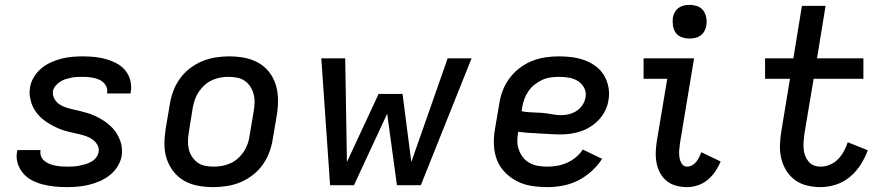

<svg xmlns="http://www.w3.org/2000/svg" viewBox="-20 -759 3640 787"><path d="M254 8Q228 8 203.5 5.5Q179 3 155.5 -3Q132 -9 111 -20Q90 -31 75 -48.5Q60 -66 52.5 -89.5Q45 -113 50 -138L51 -144H147L146 -142Q144 -129 148.5 -118Q153 -107 162 -99.5Q171 -92 182 -87.5Q193 -83 205 -80.5Q217 -78 229 -77Q241 -76 254 -76Q266 -76 278.5 -76.5Q291 -77 303.5 -79.5Q316 -82 328.5 -85.5Q341 -89 353 -95.5Q365 -102 373.5 -112.5Q382 -123 384 -135Q387 -152 379 -165.5Q371 -179 359 -187.5Q347 -196 332.5 -201Q318 -206 302.5 -209.5Q287 -213 271.5 -216.5Q256 -220 241.5 -224.5Q227 -229 213 -235.5Q199 -242 186 -249.5Q173 -257 161 -266Q149 -275 139 -286Q129 -297 121 -310Q113 -323 108.5 -337.5Q104 -352 102 -367.5Q100 -383 103 -400Q106 -421 118 -441.5Q130 -462 148 -477.5Q166 -493 188 -503Q210 -513 231.5 -518.5Q253 -524 275.5 -526Q298 -528 319 -528Q344 -528 368 -525.5Q392 -523 415 -516.5Q438 -510 458.5 -499Q479 -488 493.5 -470.5Q508 -453 514 -429.5Q520 -406 516 -382L515 -376H419V-378Q422 -396 412.5 -410.5Q403 -425 387.5 -432Q372 -439 354.5 -441.5Q337 -444 319 -444Q308 -444 296 -443.5Q284 -443 272 -440.5Q260 -438 248.5 -434.5Q237 -431 226.5 -424Q216 -417 207.5 -407Q199 -397 197 -385Q195 -369 202.5 -355Q210 -341 222 -332.5Q234 -324 249 -319Q264 -314 279.5 -310.5Q295 -307 309.5 -303.5Q324 -300 339 -295.5Q354 -291 368 -284.5Q382 -278 395 -270.5Q408 -263 419.5 -254Q431 -245 441.5 -234Q452 -223 459.5 -210Q467 -197 472.5 -183Q478 -169 479.5 -153Q481 -137 479 -121Q475 -98 462 -77Q449 -56 430 -41Q411 -26 389 -16.5Q367 -7 344.5 -1.5Q322 4 299 6Q276 8 254 8Z M855 8Q823 8 792.5 2.5Q762 -3 736 -17.5Q710 -32 691.5 -55.5Q673 -79 663.5 -107.5Q654 -136 654 -167.5Q654 -199 659 -231L676 -331Q680 -358 690 -385Q700 -412 717 -436Q734 -460 758 -478.5Q782 -497 808.5 -508Q835 -519 863 -523.5Q891 -528 918 -528Q950 -528 980.5 -522.5Q1011 -517 1037.5 -502.5Q1064 -488 1082.5 -464.5Q1101 -441 1110 -412.5Q1119 -384 1119.5 -352.5Q1120 -321 1115 -289L1098 -189Q1094 -162 1084 -135Q1074 -108 1057 -84Q1040 -60 1016 -41.5Q992 -23 965.5 -12Q939 -1 910.5 3.5Q882 8 855 8ZM856 -76Q873 -76 890 -79Q907 -82 924 -89.5Q941 -97 955 -109.5Q969 -122 979 -137Q989 -152 995 -169Q1001 -186 1003 -203L1020 -303Q1023 -321 1023.5 -338.5Q1024 -356 1019.5 -373Q1015 -390 1006 -404Q997 -418 983.5 -427.5Q970 -437 952.5 -440.5Q935 -444 917 -444Q900 -444 883 -441Q866 -438 849.5 -430.5Q833 -423 819 -410.5Q805 -398 795 -383Q785 -368 779 -351Q773 -334 770 -317L754 -217Q751 -199 750.5 -181.5Q750 -164 754 -147Q758 -130 767.5 -116Q777 -102 790 -92.5Q803 -83 820.5 -79.5Q838 -76 856 -76Z M1333 0 1297 -520H1395L1402 -95L1532 -374H1630L1666 -95L1815 -520H1913L1705 0H1607L1567 -293L1431 0Z M2224 8Q2191 8 2159 3Q2127 -2 2099.5 -16Q2072 -30 2050 -52.5Q2028 -75 2017 -103.5Q2006 -132 2004.5 -165Q2003 -198 2009 -231L2026 -331Q2030 -359 2040 -386Q2050 -413 2067.5 -437Q2085 -461 2109 -479.5Q2133 -498 2160.5 -509Q2188 -520 2216 -524Q2244 -528 2271 -528Q2299 -528 2325.5 -524.5Q2352 -521 2376.5 -512Q2401 -503 2422 -487.5Q2443 -472 2456 -450Q2469 -428 2474 -401.5Q2479 -375 2474 -348Q2471 -327 2461 -306.5Q2451 -286 2436 -269.5Q2421 -253 2401.5 -240.5Q2382 -228 2361.5 -221Q2341 -214 2319.5 -211Q2298 -208 2277 -208Q2255 -208 2233.5 -209.5Q2212 -211 2190.5 -212Q2169 -213 2147 -214.5Q2125 -216 2104 -219V-217Q2100 -198 2100.5 -179Q2101 -160 2107.5 -143Q2114 -126 2125 -112.5Q2136 -99 2152 -90.5Q2168 -82 2186.5 -79Q2205 -76 2224 -76Q2244 -76 2264 -79.5Q2284 -83 2303.5 -91.5Q2323 -100 2340 -114Q2357 -128 2369 -146L2448 -108Q2430 -80 2404.5 -57Q2379 -34 2349 -19Q2319 -4 2287 2Q2255 8 2224 8ZM2280 -287Q2296 -287 2312.5 -291Q2329 -295 2343.5 -304.5Q2358 -314 2367.5 -328.5Q2377 -343 2380 -359Q2384 -380 2375 -398Q2366 -416 2349.5 -426.5Q2333 -437 2312.5 -440.5Q2292 -444 2272 -444Q2254 -444 2236.5 -441.5Q2219 -439 2202.5 -431.5Q2186 -424 2171 -412Q2156 -400 2145.5 -384.5Q2135 -369 2129 -352Q2123 -335 2120 -317L2118 -303Q2138 -299 2158.5 -298.5Q2179 -298 2200 -296.5Q2221 -295 2240.5 -291Q2260 -287 2280 -287Z M2797 8Q2773 8 2751 2Q2729 -4 2712.5 -17.5Q2696 -31 2685.5 -50.5Q2675 -70 2671 -92.5Q2667 -115 2668 -138Q2669 -161 2673 -185L2715 -436H2618V-520H2825L2767 -171Q2765 -157 2764 -142.5Q2763 -128 2765 -114Q2767 -100 2774.5 -88Q2782 -76 2797 -76Q2807 -76 2817 -81.5Q2827 -87 2834 -96Q2841 -105 2846 -115Q2851 -125 2855 -135L2934 -97Q2925 -76 2912 -56.5Q2899 -37 2881 -22Q2863 -7 2840.5 0.5Q2818 8 2797 8ZM2806 -601Q2790 -601 2774.5 -606.5Q2759 -612 2750 -624.5Q2741 -637 2738.5 -653.5Q2736 -670 2738 -687Q2740 -698 2746 -709Q2752 -720 2762 -727Q2772 -734 2783.5 -736.5Q2795 -739 2807 -739Q2823 -739 2838.5 -733.5Q2854 -728 2863 -715.5Q2872 -703 2875 -686.5Q2878 -670 2875 -653Q2873 -642 2867 -631Q2861 -620 2851 -613Q2841 -606 2829.5 -603.5Q2818 -601 2806 -601Z M3344 8Q3315 8 3288 1.5Q3261 -5 3239.5 -20.5Q3218 -36 3203.5 -59Q3189 -82 3182.5 -109Q3176 -136 3177 -165Q3178 -194 3183 -223L3218 -436H3116V-520H3232L3267 -735H3364L3329 -520H3519V-436H3315L3277 -209Q3275 -194 3274 -179Q3273 -164 3274 -149.5Q3275 -135 3280 -121.5Q3285 -108 3294 -97Q3303 -86 3316 -81Q3329 -76 3345 -76Q3363 -76 3382 -84Q3401 -92 3415.5 -107Q3430 -122 3439.5 -140Q3449 -158 3455 -176L3537 -143Q3526 -113 3508 -84.5Q3490 -56 3464.5 -34.5Q3439 -13 3407 -2.5Q3375 8 3344 8Z"/></svg>

Font: Iosevka Custom Medium
Style: Italic
Weight: 500
Italic angle: -9°
Designer: Belleve Invis
Foundry: Belleve Invis
Version: Version 27.0.1